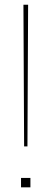

<svg xmlns="http://www.w3.org/2000/svg" viewBox="-20 -800 220 820"><path d="M80.1 -779.8H100.1L97.2 -174.8H83ZM109.9 -40V0H69.8V-40Z"/></svg>

Font: Cooper Hewitt
Style: Thin
Weight: 701
Designer: Village Type and Design LLC
Foundry: Cooper Hewitt Smithsonian Design Museum
Version: 1.000